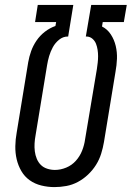

<svg xmlns="http://www.w3.org/2000/svg" viewBox="-20 -755 540 783"><path d="M202 8Q175 8 148.5 1.5Q122 -5 101 -20Q80 -35 67 -57.5Q54 -80 48 -105.5Q42 -131 42.5 -159Q43 -187 48 -214L95 -501Q99 -524 107 -546.5Q115 -569 129 -589.5Q143 -610 163 -625.5Q183 -641 206 -649L209 -665H123L134 -735H279L258 -606H256Q237 -606 221 -593Q205 -580 195.5 -562.5Q186 -545 180.5 -526.5Q175 -508 172 -489L125 -203Q122 -187 121 -170.5Q120 -154 122 -138Q124 -122 130 -107.5Q136 -93 146.5 -82.5Q157 -72 172.5 -67Q188 -62 204 -62Q227 -62 250 -71.5Q273 -81 289.5 -99.5Q306 -118 315 -141Q324 -164 327 -187L375 -473Q377 -486 378.5 -499.5Q380 -513 380 -526Q380 -539 378 -552Q376 -565 371.5 -576.5Q367 -588 357.5 -596.5Q348 -605 335 -606H330L352 -735H497L485 -665H399L396 -647Q418 -636 432 -614.5Q446 -593 452 -567.5Q458 -542 457 -515.5Q456 -489 451 -462L404 -176Q400 -152 392.5 -128Q385 -104 371.5 -82.5Q358 -61 339 -43Q320 -25 297.5 -13Q275 -1 250.5 3.5Q226 8 202 8Z"/></svg>

Font: Iosevka Gothic
Style: Italic
Weight: 400
Italic angle: -9°
Monospace: yes
Designer: Belleve Invis
Foundry: Belleve Invis
Version: Version 15.5.1; ttfautohint (v1.8.4)